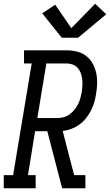

<svg xmlns="http://www.w3.org/2000/svg" viewBox="-46 -1003 586 1023"><path d="M-26 0V-70H24L123 -665H82V-735H308Q336 -735 363 -728.5Q390 -722 411.5 -706Q433 -690 446.5 -666.5Q460 -643 466 -616.5Q472 -590 471.5 -561Q471 -532 466 -504Q463 -481 456.5 -458.5Q450 -436 439 -414.5Q428 -393 412.5 -373.5Q397 -354 377 -339.5Q357 -325 334.5 -316.5Q312 -308 288 -305L349 -70H409V0H285L206 -304H141L103 -70H144V0ZM153 -374H259Q275 -374 292.5 -378.5Q310 -383 324.5 -393.5Q339 -404 350.5 -418Q362 -432 370 -448Q378 -464 382.5 -481Q387 -498 390 -514Q392 -531 393 -548.5Q394 -566 392 -582.5Q390 -599 384 -614.5Q378 -630 367 -642Q356 -654 340.5 -659.5Q325 -665 308 -665H201ZM283 -802 179 -932 248 -978 334 -853 461 -983 520 -927 370 -802Z"/></svg>

Font: Iosevka Slab Oblique
Style: Regular
Weight: 400
Italic angle: -9°
Monospace: yes
Designer: Belleve Invis
Foundry: Belleve Invis
Version: Version 11.1.1; ttfautohint (v1.8.3)